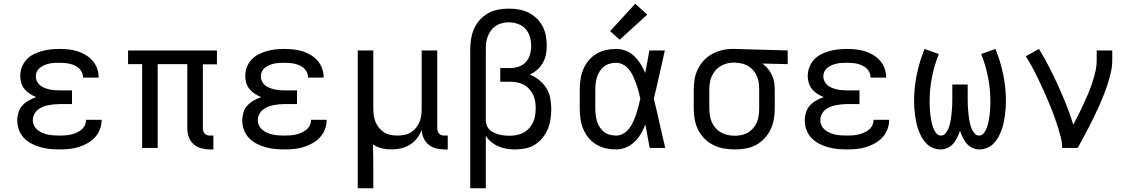

<svg xmlns="http://www.w3.org/2000/svg" viewBox="-20 -789 6040 1024"><path d="M297 8Q272 8 246.5 5.5Q221 3 196 -4Q171 -11 148 -23Q125 -35 107.5 -53.5Q90 -72 81 -96.5Q72 -121 72 -147Q72 -168 78.5 -189.5Q85 -211 100 -227Q115 -243 134 -253.5Q153 -264 173 -271Q156 -278 139.5 -288.5Q123 -299 111 -313.5Q99 -328 93.5 -346.5Q88 -365 88 -384Q88 -408 96.5 -430.5Q105 -453 121 -470.5Q137 -488 158.5 -499Q180 -510 203 -516.5Q226 -523 249.5 -525.5Q273 -528 297 -528Q321 -528 345 -525.5Q369 -523 392 -516Q415 -509 436 -496.5Q457 -484 473 -466Q489 -448 497.5 -425Q506 -402 506 -378Q506 -377 506 -376.5Q506 -376 506 -375H423Q423 -375 423 -375.5Q423 -376 423 -376Q423 -390 417 -403Q411 -416 401 -425Q391 -434 378 -440Q365 -446 351.5 -449Q338 -452 324.5 -453Q311 -454 297 -454Q284 -454 270.5 -453.5Q257 -453 243.5 -450Q230 -447 217.5 -442Q205 -437 194 -428.5Q183 -420 177 -408Q171 -396 171 -382Q171 -368 177 -355.5Q183 -343 194 -334Q205 -325 218 -320Q231 -315 244.5 -312Q258 -309 272 -308Q286 -307 300 -307H364V-234H300Q284 -234 268.5 -232.5Q253 -231 237.5 -228Q222 -225 207.5 -219Q193 -213 181 -203Q169 -193 162 -178.5Q155 -164 155 -148Q155 -148 155 -148Q155 -148 155 -148Q155 -133 162 -119Q169 -105 181 -95.5Q193 -86 207 -80Q221 -74 236 -71Q251 -68 266.5 -67Q282 -66 297 -66Q313 -66 328 -67Q343 -68 358 -71.5Q373 -75 387 -81Q401 -87 413 -96.5Q425 -106 432 -120Q439 -134 439 -150Q439 -150 439 -150Q439 -150 439 -150H522Q522 -149 522 -149Q522 -149 522 -148Q522 -123 512.5 -98.5Q503 -74 485.5 -55.5Q468 -37 445.5 -24.5Q423 -12 398.5 -4.5Q374 3 348.5 5.5Q323 8 297 8Z M1101 8Q1077 8 1054 2Q1031 -4 1013 -19.5Q995 -35 987 -58Q979 -81 979 -104V-447H821V0H738V-447H663V-520H1137V-446H1062V-104Q1062 -97 1064.5 -89Q1067 -81 1072.5 -75.5Q1078 -70 1085.5 -68Q1093 -66 1101 -66H1118V8Z M1497 8Q1472 8 1446.5 5.5Q1421 3 1396 -4Q1371 -11 1348 -23Q1325 -35 1307.5 -53.5Q1290 -72 1281 -96.5Q1272 -121 1272 -147Q1272 -168 1278.5 -189.5Q1285 -211 1300 -227Q1315 -243 1334 -253.5Q1353 -264 1373 -271Q1356 -278 1339.5 -288.5Q1323 -299 1311 -313.5Q1299 -328 1293.5 -346.5Q1288 -365 1288 -384Q1288 -408 1296.5 -430.5Q1305 -453 1321 -470.5Q1337 -488 1358.5 -499Q1380 -510 1403 -516.5Q1426 -523 1449.5 -525.5Q1473 -528 1497 -528Q1521 -528 1545 -525.5Q1569 -523 1592 -516Q1615 -509 1636 -496.5Q1657 -484 1673 -466Q1689 -448 1697.5 -425Q1706 -402 1706 -378Q1706 -377 1706 -376.5Q1706 -376 1706 -375H1623Q1623 -375 1623 -375.5Q1623 -376 1623 -376Q1623 -390 1617 -403Q1611 -416 1601 -425Q1591 -434 1578 -440Q1565 -446 1551.5 -449Q1538 -452 1524.5 -453Q1511 -454 1497 -454Q1484 -454 1470.5 -453.5Q1457 -453 1443.5 -450Q1430 -447 1417.5 -442Q1405 -437 1394 -428.5Q1383 -420 1377 -408Q1371 -396 1371 -382Q1371 -368 1377 -355.5Q1383 -343 1394 -334Q1405 -325 1418 -320Q1431 -315 1444.5 -312Q1458 -309 1472 -308Q1486 -307 1500 -307H1564V-234H1500Q1484 -234 1468.5 -232.5Q1453 -231 1437.5 -228Q1422 -225 1407.5 -219Q1393 -213 1381 -203Q1369 -193 1362 -178.5Q1355 -164 1355 -148Q1355 -148 1355 -148Q1355 -148 1355 -148Q1355 -133 1362 -119Q1369 -105 1381 -95.5Q1393 -86 1407 -80Q1421 -74 1436 -71Q1451 -68 1466.5 -67Q1482 -66 1497 -66Q1513 -66 1528 -67Q1543 -68 1558 -71.5Q1573 -75 1587 -81Q1601 -87 1613 -96.5Q1625 -106 1632 -120Q1639 -134 1639 -150Q1639 -150 1639 -150Q1639 -150 1639 -150H1722Q1722 -149 1722 -149Q1722 -149 1722 -148Q1722 -123 1712.5 -98.5Q1703 -74 1685.5 -55.5Q1668 -37 1645.5 -24.5Q1623 -12 1598.5 -4.5Q1574 3 1548.5 5.5Q1523 8 1497 8Z M1888 215V-520H1971V-210Q1971 -192 1973.5 -173.5Q1976 -155 1983 -138Q1990 -121 2002 -106.5Q2014 -92 2029.5 -82.5Q2045 -73 2063.5 -69.5Q2082 -66 2100 -66Q2118 -66 2136.5 -69.5Q2155 -73 2170.5 -82.5Q2186 -92 2198 -106.5Q2210 -121 2217 -138Q2224 -155 2226.5 -173.5Q2229 -192 2229 -210V-520H2312V-104Q2312 -97 2314.5 -89Q2317 -81 2322.5 -75.5Q2328 -70 2335.5 -68Q2343 -66 2351 -66H2368V8H2351Q2328 8 2306 2.5Q2284 -3 2266.5 -17Q2249 -31 2239.5 -52Q2230 -73 2229 -96Q2220 -72 2204 -51.5Q2188 -31 2166.5 -17.5Q2145 -4 2119.5 2Q2094 8 2068 8Q2042 8 2016.5 2Q1991 -4 1969 -19Q1970 13 1970.5 44.5Q1971 76 1971 107V215Z M2488 215V-525Q2488 -553 2492.5 -581.5Q2497 -610 2508.5 -636Q2520 -662 2539.5 -683.5Q2559 -705 2583.5 -718.5Q2608 -732 2636.5 -737.5Q2665 -743 2693 -743Q2720 -743 2746.5 -738.5Q2773 -734 2797 -722.5Q2821 -711 2841 -692Q2861 -673 2873.5 -649.5Q2886 -626 2891 -599.5Q2896 -573 2896 -546Q2896 -522 2891.5 -498.5Q2887 -475 2875 -454Q2863 -433 2845 -417Q2827 -401 2805 -391Q2832 -381 2855 -362.5Q2878 -344 2893.5 -319.5Q2909 -295 2914.5 -266Q2920 -237 2920 -208Q2920 -181 2916 -153.5Q2912 -126 2901.5 -101Q2891 -76 2873.5 -54Q2856 -32 2833 -17.5Q2810 -3 2782.5 2.5Q2755 8 2728 8Q2705 8 2682.5 4.5Q2660 1 2639 -8Q2618 -17 2600 -31.5Q2582 -46 2571 -65V215ZM2696 -65Q2715 -65 2734.5 -68.5Q2754 -72 2771 -81Q2788 -90 2801.5 -104.5Q2815 -119 2823 -136.5Q2831 -154 2834 -173.5Q2837 -193 2837 -212Q2837 -231 2834 -249.5Q2831 -268 2823 -284.5Q2815 -301 2802 -315Q2789 -329 2772.5 -337.5Q2756 -346 2737.5 -349.5Q2719 -353 2700 -353H2648V-426H2700Q2723 -426 2746 -433.5Q2769 -441 2784.5 -458Q2800 -475 2806.5 -498Q2813 -521 2813 -544Q2813 -569 2806 -593Q2799 -617 2782.5 -635Q2766 -653 2742 -661.5Q2718 -670 2693 -670Q2675 -670 2657.5 -665.5Q2640 -661 2625 -651.5Q2610 -642 2599 -627Q2588 -612 2581.5 -595.5Q2575 -579 2573 -561Q2571 -543 2571 -525V-146V-142Q2572 -128 2578 -115.5Q2584 -103 2594 -94.5Q2604 -86 2616.5 -80.5Q2629 -75 2642 -71.5Q2655 -68 2668.5 -66.5Q2682 -65 2696 -65Z M3266 8Q3238 8 3211 2Q3184 -4 3160 -18.5Q3136 -33 3118.5 -54.5Q3101 -76 3090.5 -101.5Q3080 -127 3076 -154.5Q3072 -182 3072 -210V-310Q3072 -338 3076 -365.5Q3080 -393 3090.5 -418.5Q3101 -444 3118.5 -465.5Q3136 -487 3160 -501.5Q3184 -516 3211 -522Q3238 -528 3266 -528Q3293 -528 3318.5 -518Q3344 -508 3363 -489.5Q3382 -471 3396.5 -448Q3411 -425 3421 -400Q3427 -430 3432.5 -460Q3438 -490 3443 -520H3526Q3511 -456 3497 -391.5Q3483 -327 3467 -263Q3483 -198 3497.5 -132Q3512 -66 3528 0H3445Q3439 -31 3433.5 -62Q3428 -93 3422 -125Q3412 -99 3398 -75.5Q3384 -52 3364.5 -33Q3345 -14 3319 -3Q3293 8 3266 8ZM3266 -66Q3287 -66 3305.5 -77Q3324 -88 3336.5 -105Q3349 -122 3358 -141.5Q3367 -161 3373.5 -181.5Q3380 -202 3385.5 -222.5Q3391 -243 3395 -263Q3391 -283 3385.5 -303Q3380 -323 3373 -342.5Q3366 -362 3357.5 -381Q3349 -400 3336 -416.5Q3323 -433 3305 -443.5Q3287 -454 3266 -454Q3249 -454 3232 -449.5Q3215 -445 3201.5 -434.5Q3188 -424 3178.5 -409Q3169 -394 3164 -378Q3159 -362 3157 -344.5Q3155 -327 3155 -310V-210Q3155 -193 3157 -175.5Q3159 -158 3164 -142Q3169 -126 3178.5 -111Q3188 -96 3201.5 -85.5Q3215 -75 3232 -70.5Q3249 -66 3266 -66ZM3285 -577 3234 -623 3368 -769 3432 -711Z M3899 8Q3870 8 3841 3Q3812 -2 3785.5 -15Q3759 -28 3738 -49Q3717 -70 3703.5 -96.5Q3690 -123 3685 -152Q3680 -181 3680 -210V-310Q3680 -338 3684.5 -366Q3689 -394 3701.5 -419.5Q3714 -445 3733 -466Q3752 -487 3777 -500.5Q3802 -514 3829 -521Q3856 -528 3885 -528Q3888 -528 3892 -528Q3896 -528 3900 -528L4181 -520V-447L4046 -450Q4062 -439 4075 -423Q4088 -407 4097 -388.5Q4106 -370 4109 -350Q4112 -330 4112 -310V-210Q4112 -181 4107 -152.5Q4102 -124 4089.5 -98Q4077 -72 4057 -50.5Q4037 -29 4011.5 -15.5Q3986 -2 3957 3Q3928 8 3899 8ZM3899 -65Q3917 -65 3935.5 -69Q3954 -73 3970 -82.5Q3986 -92 3998 -106.5Q4010 -121 4017 -138Q4024 -155 4026.5 -173.5Q4029 -192 4029 -210V-310Q4029 -327 4027 -344.5Q4025 -362 4018.5 -378.5Q4012 -395 4001.5 -409Q3991 -423 3976.5 -433Q3962 -443 3945 -448Q3928 -453 3911 -454L3900 -455Q3898 -455 3895.5 -455Q3893 -455 3891 -455Q3873 -455 3855 -450Q3837 -445 3821.5 -435.5Q3806 -426 3794.5 -412Q3783 -398 3775.5 -381Q3768 -364 3765.5 -346Q3763 -328 3763 -310V-210Q3763 -191 3766 -172.5Q3769 -154 3776.5 -137Q3784 -120 3797 -105.5Q3810 -91 3826.5 -82Q3843 -73 3861.5 -69Q3880 -65 3899 -65Z M4497 8Q4472 8 4446.5 5.5Q4421 3 4396 -4Q4371 -11 4348 -23Q4325 -35 4307.5 -53.5Q4290 -72 4281 -96.5Q4272 -121 4272 -147Q4272 -168 4278.5 -189.5Q4285 -211 4300 -227Q4315 -243 4334 -253.5Q4353 -264 4373 -271Q4356 -278 4339.5 -288.5Q4323 -299 4311 -313.5Q4299 -328 4293.5 -346.5Q4288 -365 4288 -384Q4288 -408 4296.5 -430.5Q4305 -453 4321 -470.5Q4337 -488 4358.5 -499Q4380 -510 4403 -516.5Q4426 -523 4449.5 -525.5Q4473 -528 4497 -528Q4521 -528 4545 -525.5Q4569 -523 4592 -516Q4615 -509 4636 -496.5Q4657 -484 4673 -466Q4689 -448 4697.5 -425Q4706 -402 4706 -378Q4706 -377 4706 -376.5Q4706 -376 4706 -375H4623Q4623 -375 4623 -375.5Q4623 -376 4623 -376Q4623 -390 4617 -403Q4611 -416 4601 -425Q4591 -434 4578 -440Q4565 -446 4551.5 -449Q4538 -452 4524.5 -453Q4511 -454 4497 -454Q4484 -454 4470.5 -453.5Q4457 -453 4443.5 -450Q4430 -447 4417.5 -442Q4405 -437 4394 -428.5Q4383 -420 4377 -408Q4371 -396 4371 -382Q4371 -368 4377 -355.5Q4383 -343 4394 -334Q4405 -325 4418 -320Q4431 -315 4444.5 -312Q4458 -309 4472 -308Q4486 -307 4500 -307H4564V-234H4500Q4484 -234 4468.5 -232.5Q4453 -231 4437.5 -228Q4422 -225 4407.5 -219Q4393 -213 4381 -203Q4369 -193 4362 -178.5Q4355 -164 4355 -148Q4355 -148 4355 -148Q4355 -148 4355 -148Q4355 -133 4362 -119Q4369 -105 4381 -95.5Q4393 -86 4407 -80Q4421 -74 4436 -71Q4451 -68 4466.5 -67Q4482 -66 4497 -66Q4513 -66 4528 -67Q4543 -68 4558 -71.5Q4573 -75 4587 -81Q4601 -87 4613 -96.5Q4625 -106 4632 -120Q4639 -134 4639 -150Q4639 -150 4639 -150Q4639 -150 4639 -150H4722Q4722 -149 4722 -149Q4722 -149 4722 -148Q4722 -123 4712.5 -98.5Q4703 -74 4685.5 -55.5Q4668 -37 4645.5 -24.5Q4623 -12 4598.5 -4.5Q4574 3 4548.5 5.5Q4523 8 4497 8Z M4996 8Q4976 8 4956.5 0Q4937 -8 4922.5 -22Q4908 -36 4898 -53.5Q4888 -71 4880.5 -90Q4873 -109 4868.5 -129Q4864 -149 4861 -169Q4858 -189 4856.5 -209Q4855 -229 4855 -250Q4855 -321 4869.5 -391.5Q4884 -462 4911 -528L4987 -501Q4963 -441 4950.5 -377.5Q4938 -314 4938 -249Q4938 -236 4938.5 -223.5Q4939 -211 4940 -198Q4941 -185 4942.5 -172Q4944 -159 4946.5 -146.5Q4949 -134 4952.5 -121.5Q4956 -109 4961.5 -97Q4967 -85 4976 -75.5Q4985 -66 4998 -66Q5012 -66 5021.5 -76.5Q5031 -87 5036.5 -99.5Q5042 -112 5045.5 -125Q5049 -138 5051 -151.5Q5053 -165 5054.5 -178.5Q5056 -192 5057 -205.5Q5058 -219 5058.5 -232.5Q5059 -246 5059 -260V-338H5141V-260Q5141 -246 5141.5 -232.5Q5142 -219 5143 -205.5Q5144 -192 5145.5 -178.5Q5147 -165 5149 -151.5Q5151 -138 5154.5 -125Q5158 -112 5163.5 -99.5Q5169 -87 5178.5 -76.5Q5188 -66 5202 -66Q5215 -66 5224 -75.5Q5233 -85 5238.5 -97Q5244 -109 5247.5 -121.5Q5251 -134 5253.5 -146.5Q5256 -159 5257.5 -172Q5259 -185 5260 -198Q5261 -211 5261.5 -223.5Q5262 -236 5262 -249Q5262 -314 5249.5 -377.5Q5237 -441 5213 -501L5289 -528Q5316 -462 5330.5 -391.5Q5345 -321 5345 -250Q5345 -229 5343.5 -209Q5342 -189 5339 -169Q5336 -149 5331.5 -129Q5327 -109 5319.5 -90Q5312 -71 5302 -53.5Q5292 -36 5277.5 -22Q5263 -8 5243.5 0Q5224 8 5204 8Q5184 8 5166 -0.5Q5148 -9 5135.5 -23.5Q5123 -38 5114.5 -56Q5106 -74 5100 -92Q5094 -74 5085.5 -56Q5077 -38 5064.5 -23.5Q5052 -9 5034 -0.5Q5016 8 4996 8Z M5645 0Q5645 -27 5638.5 -52.5Q5632 -78 5624.5 -103.5Q5617 -129 5608 -154Q5599 -179 5589.5 -203.5Q5580 -228 5569.5 -252.5Q5559 -277 5548 -301.5Q5537 -326 5526 -349.5Q5515 -373 5503 -397Q5491 -421 5478 -444Q5465 -467 5451 -489L5521 -528Q5550 -481 5575.5 -431.5Q5601 -382 5624 -331Q5647 -280 5667.5 -228.5Q5688 -177 5704 -124Q5719 -151 5732.5 -178.5Q5746 -206 5759 -234Q5772 -262 5784 -290.5Q5796 -319 5805.5 -348Q5815 -377 5822 -407Q5829 -437 5829 -468V-520H5912V-468Q5912 -436 5905 -405Q5898 -374 5888.5 -344Q5879 -314 5867.5 -284.5Q5856 -255 5843 -226Q5830 -197 5816 -168.5Q5802 -140 5787.5 -111.5Q5773 -83 5758 -55.5Q5743 -28 5728 0Z"/></svg>

Font: Iosevka Meiseki Sans
Style: Regular
Weight: 400
Monospace: yes
Designer: Belleve Invis
Foundry: Belleve Invis
Version: Version 11.2.6; ttfautohint (v1.8.4)